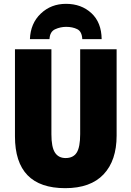

<svg xmlns="http://www.w3.org/2000/svg" viewBox="-20 -971 684 1001"><path d="M588 -714H398V-272Q398 -204 380 -175.5Q362 -147 322 -147Q285 -147 266.5 -175.5Q248 -204 248 -271V-714H58V-260Q58 10 320 10Q452 10 520 -62Q588 -134 588 -264ZM324 -951Q246 -951 192.5 -900Q139 -849 136 -767H238Q240 -806 267.5 -818.5Q295 -831 325 -831Q358 -831 382.5 -819Q407 -807 409 -767H510Q509 -854 456.5 -902.5Q404 -951 324 -951Z"/></svg>

Font: Noto Sans Display SemiCondensed Black
Style: Regular
Weight: 900
Width: 4
Designer: Monotype Design Team
Foundry: Monotype Imaging Inc.
Version: Version 1.900